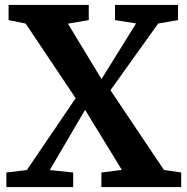

<svg xmlns="http://www.w3.org/2000/svg" viewBox="-20 -763 764 783"><path d="M89.5 -69.5 288.5 -362.5 84.5 -667 15 -681V-743H342V-681L257 -666.5L394 -440.5L535 -667.5L449 -681V-743H706V-681L625 -667L430.5 -395L648.5 -70L719 -59.5V0H393.5V-59.5L477 -70L327 -315L183 -69.5L278.5 -59.5V0H6V-59.5Z"/></svg>

Font: Merriweather
Style: Bold
Weight: 700
Designer: Eben Sorkin
Foundry: Eben Sorkin
Version: Version 2.100; ttfautohint (v1.7.19-72a1) -l 8 -r 50 -G 200 